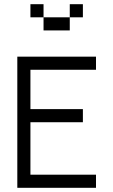

<svg xmlns="http://www.w3.org/2000/svg" viewBox="-20 -895 540 915"><path d="M187.5 -812.5H125V-875H187.5ZM62.5 -625H437.5V-562.5H125V-375H375V-312.5H125V-62.5H437.5V0H62.5ZM187.5 -812.5H312.5V-750H187.5ZM312.5 -875H375V-812.5H312.5Z"/></svg>

Font: ChillBitmapSE 16px
Style: Regular
Weight: 400
Designer: Designed by Warren2060
Foundry: ChillType
Version: Version 1.000